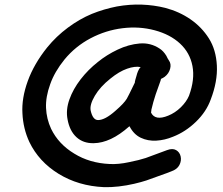

<svg xmlns="http://www.w3.org/2000/svg" viewBox="-20 -815 962 830"><path d="M429 -6Q459 -5 493.5 -9Q528 -13 560 -20.5Q592 -28 613 -35Q645 -46 702 -67Q714 -71 720 -74Q746 -83 755.5 -101.5Q765 -120 761 -138.5Q757 -157 741.5 -166Q726 -175 702 -166L610 -132Q583 -123 538 -114Q492 -104 454 -106Q367 -110 301 -151Q233 -192 201 -258Q181 -301 179 -348.5Q177 -396 197 -451Q216 -505 259 -558Q306 -615 371.5 -649.5Q437 -684 509.5 -693Q582 -702 649 -684Q716 -666 758.5 -626.5Q801 -587 812 -529.5Q823 -472 797 -401Q786 -375 761.5 -351Q737 -327 707 -315Q651 -292 633 -328Q635 -347 636 -347Q641 -370 653 -407Q659 -425 674 -466L676 -474Q685 -478 692 -483Q710 -497 715.5 -518Q721 -539 710 -554Q708 -557 705 -562L699 -574Q686 -595 670 -605Q631 -631 583.5 -627Q536 -623 488.5 -600.5Q441 -578 403 -547Q361 -514 328.5 -472Q296 -430 280 -385Q264 -340 272 -299Q281 -249 310.5 -222Q340 -195 385 -196Q458 -197 538 -268L540 -269Q558 -234 588.5 -219.5Q619 -205 655.5 -207Q692 -209 728 -224Q782 -245 827 -288.5Q872 -332 891 -385Q921 -463 917.5 -531.5Q914 -600 883 -649Q852 -698 803.5 -731.5Q755 -765 694 -781Q646 -793 593.5 -795Q541 -797 485 -787Q429 -776 377 -755Q324 -733 273.5 -695.5Q223 -658 184 -610Q127 -539 100 -464.5Q73 -390 77 -325Q80 -259 107 -201Q148 -116 233.5 -63.5Q319 -11 429 -6ZM404 -296Q381 -296 372 -337Q367 -362 390 -401Q413 -440 457 -475Q495 -506 529.5 -518Q564 -530 588 -525Q587 -523 585 -522Q575 -508 570 -487Q567 -477 565 -470L563 -461V-458Q532 -394 528 -388Q516 -368 479 -336Q434 -296 404 -296Z"/></svg>

Font: Balsamiq Sans
Style: Italic
Weight: 400
Italic angle: -12°
Designer: Michael Angeles
Foundry: Balsamiq SRL
Version: Version 1.020; ttfautohint (v1.8.4.7-5d5b);gftools[0.9.26]